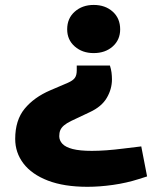

<svg xmlns="http://www.w3.org/2000/svg" viewBox="-20 -604 621 758"><path d="M414 -345.2Q418.5 -331.2 420.3 -317.5Q422 -303.7 422 -290.8Q422 -252.3 401.5 -217.5Q381.1 -182.8 334.6 -161.3L261.6 -126.8Q243 -117.8 232.7 -109Q222.4 -100.2 218.1 -90.1Q213.9 -80 213.9 -66.4Q213.9 -49.8 226.2 -36.4Q238.5 -23.1 266.8 -15.7Q295.2 -8.4 342.7 -8.4Q369.3 -8.4 400.9 -10.7Q432.4 -13 467.5 -17.5L537.7 -26L560.7 92.5L527.7 103Q479.2 118.5 426 126Q372.8 133.5 325.3 133.5Q232.9 133.5 169.2 109Q105.5 84.5 72.7 41.6Q40 -1.4 40 -55.4Q40 -129.4 77.2 -174.7Q114.4 -219.9 178.4 -247.4L247.4 -276.9Q268 -285.9 275.5 -296.5Q283 -307 283 -326.1V-345.2ZM349.8 -584.5Q395.6 -584.5 425 -558Q454.4 -531.6 454.4 -488.2Q454.4 -446.8 425 -420.6Q395.6 -394.4 349.8 -394.4Q305 -394.4 275.1 -420.6Q245.2 -446.8 245.2 -488.2Q245.2 -531.6 275.1 -558Q305 -584.5 349.8 -584.5Z"/></svg>

Font: REM Medium
Style: Regular
Weight: 500
Designer: Octavio Pardo
Foundry: Ashler Design
Version: Version 1.005;gftools[0.9.28]